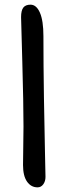

<svg xmlns="http://www.w3.org/2000/svg" viewBox="-20 -786 288 818"><path d="M140.1 12.2Q112.3 12.2 95.2 -12.2Q78.1 -36.6 78.1 -83Q78.1 -108.9 79.1 -163.3Q80.1 -217.8 80.1 -247.1Q80.1 -343.3 75 -524.2Q69.8 -705.1 69.8 -712.9Q69.8 -741.2 79.3 -753.7Q88.9 -766.1 109.9 -766.1Q135.3 -766.1 150.1 -731.9Q165 -697.8 165 -631.8Q165 -510.3 167.2 -371.1Q169.4 -231.9 171.6 -137.9Q173.8 -43.9 173.8 -32.2Q173.8 -13.7 164.3 -0.7Q154.8 12.2 140.1 12.2Z"/></svg>

Font: Shantell Sans Normal
Style: Regular
Weight: 400
Designer: Stephen Nixon, Anya Danilova, Shantell Martin
Foundry: Arrow Type
Version: Version 1.006;[559af2be0]